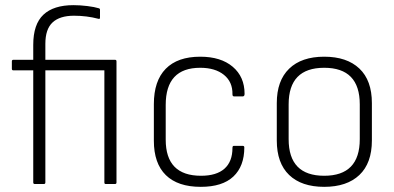

<svg xmlns="http://www.w3.org/2000/svg" viewBox="-20 -714 1527 745"><path d="M115 0Q109 0 109 -6V-441H32Q26 -441 26 -447V-476Q26 -482 32 -482H109V-540Q109 -620 148.5 -657Q188 -694 265 -694Q291 -694 319 -690.5Q347 -687 363 -682Q368 -681 368 -676V-646Q368 -639 362 -641Q317 -653 267 -653Q212 -653 184 -627Q156 -601 156 -544V-482H426Q432 -482 432 -476V-6Q432 0 426 0H390Q385 0 385 -6V-441H156V-6Q156 0 150 0Z M759 11Q670 11 623.5 -34.5Q577 -80 577 -168V-310Q577 -400 623 -447Q669 -494 757 -494Q837 -494 883 -455Q929 -416 929 -350Q929 -340 922 -340H888Q882 -340 882 -348Q883 -396 849 -423.5Q815 -451 757 -451Q623 -451 623 -307V-172Q623 -32 760 -32Q820 -32 851 -59.5Q882 -87 882 -140Q882 -148 887 -148H922Q928 -148 928 -142Q928 -69 885.5 -29Q843 11 759 11Z M1238 11Q1150 11 1102 -35Q1054 -81 1054 -169V-314Q1054 -401 1102 -447.5Q1150 -494 1238 -494Q1326 -494 1374.5 -448Q1423 -402 1423 -314V-169Q1423 -81 1374.5 -35Q1326 11 1238 11ZM1238 -32Q1376 -32 1376 -174V-309Q1376 -451 1238 -451Q1100 -451 1100 -309V-174Q1100 -32 1238 -32Z"/></svg>

Font: Sofia Sans Semi Condensed Light
Style: Regular
Weight: 300
Designer: Botio Nikoltchev, Ani Petrova
Foundry: lettersoup
Version: Version 4.100; ttfautohint (v1.8.4.7-5d5b)